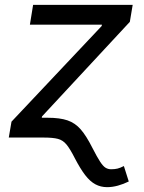

<svg xmlns="http://www.w3.org/2000/svg" viewBox="-20 -566 592 790"><path d="M16.1 0 27.3 -65.4 398.4 -459 399.4 -464.4H103L116.2 -545.9H525.9L514.2 -476.1L152.8 -86.9L138.2 0ZM420.9 204.1Q394.5 204.1 372.6 192.4Q350.6 180.7 330.3 154.3Q310.1 127.9 287.6 84.5Q268.6 46.9 253.7 28.8Q238.8 10.7 218.3 5.4Q197.8 0 161.1 0H100.6L113.8 -81.5H175.8Q226.1 -81.5 257.6 -70.8Q289.1 -60.1 312.3 -33.4Q335.4 -6.8 359.9 42Q379.4 80.1 391.8 99.1Q404.3 118.2 414.6 124.3Q424.8 130.4 437 130.4Q452.1 130.4 463.4 127.7Q474.6 125 489.7 117.2L509.8 180.7Q488.3 191.4 465.1 197.8Q441.9 204.1 420.9 204.1Z"/></svg>

Font: Inter Variable
Style: Italic
Weight: 400
Italic angle: -9.39999°
Designer: Rasmus Andersson
Foundry: rsms
Version: Version 4.001;git-9221beed3